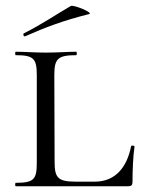

<svg xmlns="http://www.w3.org/2000/svg" viewBox="-20 -648 503 668"><path d="M68 -522C136 -552 201 -577 290 -599C307 -603 235 -633 226 -627C174 -597 125 -563 63 -532C59 -530 62 -519 68 -522ZM169 -386C169 -443 180 -456 245 -456C248 -456 248 -468 245 -468C217 -468 180 -465 139 -465C101 -465 64 -468 35 -468C32 -468 32 -456 35 -456C97 -456 108 -444 108 -387V-81C108 -23 97 -12 35 -12C32 -12 32 0 35 0H426C437 0 441 -4 441 -15C441 -54 443 -105 448 -138C448 -142 437 -143 436 -139C422 -67 382 -16 310 -16H243C181 -16 170 -30 170 -85Z"/></svg>

Font: Cormorant SC
Style: Regular
Weight: 400
Designer: Christian Thalmann (Catharsis Fonts)
Version: Version 1.000;PS 001.000;hotconv 1.0.70;makeotf.lib2.5.58329